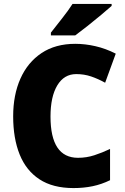

<svg xmlns="http://www.w3.org/2000/svg" viewBox="-20 -947 637 977"><path d="M368 -570Q306 -570 271.5 -512.5Q237 -455 237 -354Q237 -144 377 -144Q420 -144 460 -157Q500 -170 540 -189V-30Q497 -9 451.5 0.5Q406 10 354 10Q249 10 181 -34.5Q113 -79 80 -161Q47 -243 47 -355Q47 -464 84 -547Q121 -630 191.5 -677Q262 -724 363 -724Q413 -724 465.5 -712Q518 -700 569 -674L515 -526Q479 -546 443.5 -558Q408 -570 368 -570ZM548 -917Q528 -899 494.5 -871Q461 -843 425 -814.5Q389 -786 363 -767H239V-781Q264 -813 296 -853.5Q328 -894 349 -927H548Z"/></svg>

Font: Noto Sans Malayalam SemiCondensed Black
Style: Regular
Weight: 900
Width: 4
Designer: Jelle Bosma - Monotype Design Team
Foundry: Monotype Imaging Inc.
Version: Version 2.104; ttfautohint (v1.8.4.7-5d5b)